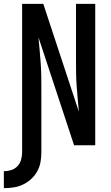

<svg xmlns="http://www.w3.org/2000/svg" viewBox="-55 -755 575 998"><path d="M-35 223V135Q-15 135 3.5 129Q22 123 35.5 109Q49 95 54.5 75.5Q60 56 60 37V-735H170L355 -174Q352 -207 349 -240.5Q346 -274 343.5 -307.5Q341 -341 340.5 -374.5Q340 -408 340 -441V-735H440V0H330L145 -561Q148 -528 151 -494.5Q154 -461 156.5 -427.5Q159 -394 159.5 -360.5Q160 -327 160 -294V37Q160 63 155.5 88Q151 113 138.5 135.5Q126 158 107 175.5Q88 193 65 204Q42 215 16.5 219Q-9 223 -35 223Z"/></svg>

Font: Iosevka Term Curly Semibold
Style: Regular
Weight: 600
Designer: Belleve Invis
Foundry: Belleve Invis
Version: Version 32.3.0